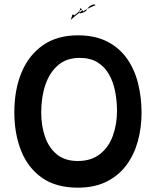

<svg xmlns="http://www.w3.org/2000/svg" viewBox="-20 -819 717 864"><path d="M330.5 25.5Q231.5 25.5 168.2 -19.5Q105 -64.5 74.8 -141.2Q44.5 -218 44.5 -313Q44.5 -415 77 -493Q109.5 -571 173.2 -615.5Q237 -660 330.5 -660Q407.5 -660 462 -632.2Q516.5 -604.5 550.8 -556.2Q585 -508 601 -445Q617 -382 617 -311.5Q617 -244 600.2 -183.2Q583.5 -122.5 548.8 -75.8Q514 -29 459.8 -1.8Q405.5 25.5 330.5 25.5ZM330 -94.5Q391 -94.5 430.2 -125.8Q469.5 -157 488 -208.5Q506.5 -260 506.5 -320Q506.5 -365.5 498 -408.2Q489.5 -451 470.2 -484.8Q451 -518.5 418.8 -538.5Q386.5 -558.5 338 -558.5Q280 -558.5 241.8 -526Q203.5 -493.5 184.5 -438Q165.5 -382.5 165.5 -313Q165.5 -252.5 182.8 -203Q200 -153.5 236.2 -124Q272.5 -94.5 330 -94.5ZM349 -771Q347.5 -776.5 346 -779.2Q344.5 -782 343.2 -782.2Q342 -782.5 341 -780.2Q340 -778 339 -773Q338 -770 332.2 -764.5Q326.5 -759 320.8 -754.8Q315 -750.5 314 -750Q310.5 -754 308.5 -754.2Q306.5 -754.5 305.2 -751.2Q304 -748 302.5 -742Q301 -736 298 -728Q299.5 -730.5 306.8 -737Q314 -743.5 325 -752.5Q336 -761.5 349 -771ZM410.5 -796Q408 -799 402.5 -798.8Q397 -798.5 390.5 -795.2Q384 -792 378.2 -786Q372.5 -780 368.5 -771.5Q364 -766.5 357.2 -763.8Q350.5 -761 345.2 -759.8Q340 -758.5 338 -759Q336 -765 338 -768.8Q340 -772.5 344 -773.5Q348 -774.5 351 -773Q354 -771.5 353.5 -767Q357 -770.5 372.2 -778.5Q387.5 -786.5 410.5 -796Z"/></svg>

Font: Grandstander Thin Medium
Style: Regular
Weight: 500
Version: Version 1.200